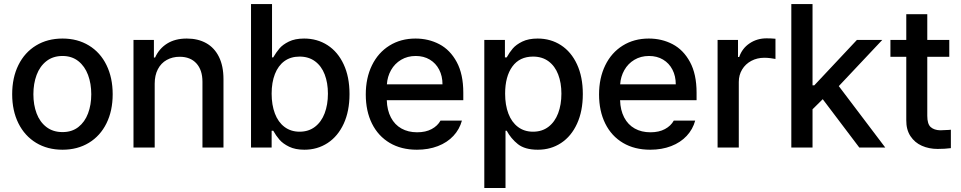

<svg xmlns="http://www.w3.org/2000/svg" viewBox="-20 -727 4735 946"><path d="M40 -262.7Q40 -344.7 70.8 -406.7Q101.6 -468.8 157.7 -502.9Q213.9 -537.1 288.1 -537.1Q361.8 -537.1 418 -502.9Q474.1 -468.8 504.6 -406.5Q535.2 -344.2 535.2 -262.7Q535.2 -181.2 504.6 -119.4Q474.1 -57.6 418 -23.4Q361.8 10.7 288.1 10.7Q213.9 10.7 157.7 -23.4Q101.6 -57.6 70.8 -119.4Q40 -181.2 40 -262.7ZM429.7 -262.7Q429.7 -314.9 413.8 -357.7Q397.9 -400.4 366 -425.8Q334 -451.2 288.1 -451.2Q241.2 -451.2 208.7 -425.8Q176.3 -400.4 160.4 -357.7Q144.5 -314.9 144.5 -262.7Q144.5 -210.4 160.4 -168.2Q176.3 -126 208.7 -101.1Q241.2 -76.2 288.1 -76.2Q334.5 -76.2 366.2 -101.1Q397.9 -126 413.8 -168.2Q429.7 -210.4 429.7 -262.7Z M742.2 0H637.7V-530.3H738.3V-443.4H744.1Q763.7 -487.3 803.2 -512.2Q842.8 -537.1 900.4 -537.1Q955.6 -537.1 996.1 -514.4Q1036.6 -491.7 1058.8 -446.8Q1081.1 -401.9 1081.1 -336.9V0H977.5V-324.2Q977.5 -381.8 947.8 -414.6Q918 -447.3 865.2 -447.3Q829.6 -447.3 801.5 -431.6Q773.4 -416 757.8 -386Q742.2 -356 742.2 -314.5Z M1216.8 -707H1320.3V-444.3H1326.2Q1340.8 -469.2 1356.9 -488.3Q1373 -507.3 1403.3 -522.2Q1433.6 -537.1 1478.5 -537.1Q1543 -537.1 1593.8 -504.4Q1644.5 -471.7 1673.3 -409.9Q1702.1 -348.1 1702.1 -263.7Q1702.1 -179.7 1673.6 -117.7Q1645 -55.7 1594.5 -22.5Q1543.9 10.7 1479.5 10.7Q1435.1 10.7 1404.5 -4.2Q1374 -19 1356.9 -38.8Q1339.8 -58.6 1326.2 -83H1318.4V0H1216.8ZM1456.1 -78.1Q1500.5 -78.1 1532 -102.3Q1563.5 -126.5 1579.6 -168.9Q1595.7 -211.4 1595.7 -265.6Q1595.7 -318.8 1579.8 -360.1Q1564 -401.4 1532.5 -424.8Q1501 -448.2 1456.1 -448.2Q1412.1 -448.2 1381.3 -425.8Q1350.6 -403.3 1334.5 -362.1Q1318.4 -320.8 1318.4 -265.6Q1318.4 -210 1334.5 -167.5Q1350.6 -125 1381.8 -101.6Q1413.1 -78.1 1456.1 -78.1Z M1782.2 -261.7Q1782.2 -342.8 1812.7 -405.3Q1843.3 -467.8 1898.9 -502.4Q1954.6 -537.1 2027.3 -537.1Q2091.3 -537.1 2144.5 -509.3Q2197.8 -481.4 2230.2 -421.6Q2262.7 -361.8 2262.7 -270.5V-233.4H1885.7Q1887.2 -184.1 1906 -148.2Q1924.8 -112.3 1958 -93.8Q1991.2 -75.2 2035.2 -75.2Q2077.6 -75.2 2106.9 -91.1Q2136.2 -106.9 2150.4 -132.8H2255.9Q2244.1 -89.8 2213.9 -57.4Q2183.6 -24.9 2137.5 -7.1Q2091.3 10.7 2034.2 10.7Q1957 10.7 1900.1 -22.9Q1843.3 -56.6 1812.7 -118.2Q1782.2 -179.7 1782.2 -261.7ZM2160.2 -311.5Q2160.2 -352.1 2143.8 -383.8Q2127.4 -415.5 2097.7 -433.3Q2067.9 -451.2 2028.3 -451.2Q1987.8 -451.2 1956.3 -432.4Q1924.8 -413.6 1906.7 -381.6Q1888.7 -349.6 1886.2 -311.5Z M2366.2 -530.3H2467.8V-444.3H2476.6Q2489.7 -468.3 2506.3 -487.8Q2522.9 -507.3 2553.5 -522.2Q2584 -537.1 2628.9 -537.1Q2693.4 -537.1 2743.9 -504.4Q2794.4 -471.7 2823 -409.9Q2851.6 -348.1 2851.6 -263.7Q2851.6 -179.7 2823.2 -117.7Q2794.9 -55.7 2744.6 -22.5Q2694.3 10.7 2629.9 10.7Q2566.4 10.7 2531.7 -16.8Q2497.1 -44.4 2476.6 -83H2470.7V199.2H2366.2ZM2606.4 -78.1Q2650.9 -78.1 2682.4 -102.3Q2713.9 -126.5 2730 -168.9Q2746.1 -211.4 2746.1 -265.6Q2746.1 -318.8 2730.2 -360.1Q2714.4 -401.4 2682.9 -424.8Q2651.4 -448.2 2606.4 -448.2Q2540 -448.2 2504.4 -399.2Q2468.8 -350.1 2468.8 -265.6Q2468.8 -209.5 2484.9 -167.2Q2501 -125 2532 -101.6Q2563 -78.1 2606.4 -78.1Z M2931.6 -261.7Q2931.6 -342.8 2962.2 -405.3Q2992.7 -467.8 3048.3 -502.4Q3104 -537.1 3176.8 -537.1Q3240.7 -537.1 3293.9 -509.3Q3347.2 -481.4 3379.6 -421.6Q3412.1 -361.8 3412.1 -270.5V-233.4H3035.2Q3036.6 -184.1 3055.4 -148.2Q3074.2 -112.3 3107.4 -93.8Q3140.6 -75.2 3184.6 -75.2Q3227.1 -75.2 3256.3 -91.1Q3285.6 -106.9 3299.8 -132.8H3405.3Q3393.6 -89.8 3363.3 -57.4Q3333 -24.9 3286.9 -7.1Q3240.7 10.7 3183.6 10.7Q3106.4 10.7 3049.6 -22.9Q2992.7 -56.6 2962.2 -118.2Q2931.6 -179.7 2931.6 -261.7ZM3309.6 -311.5Q3309.6 -352.1 3293.2 -383.8Q3276.9 -415.5 3247.1 -433.3Q3217.3 -451.2 3177.7 -451.2Q3137.2 -451.2 3105.7 -432.4Q3074.2 -413.6 3056.2 -381.6Q3038.1 -349.6 3035.6 -311.5Z M3515.6 -530.3H3616.2V-446.3H3622.1Q3636.7 -488.8 3673.3 -513.4Q3710 -538.1 3756.8 -538.1Q3779.3 -538.1 3800.8 -536.1V-436.5Q3792 -438.5 3776.1 -440.4Q3760.3 -442.4 3746.1 -442.4Q3710.4 -442.4 3681.6 -427Q3652.8 -411.6 3636.5 -384.5Q3620.1 -357.4 3620.1 -323.2V0H3515.6Z M3878.9 -707H3983.4V-306.6H3992.2L4202.1 -530.3H4327.1L4112.8 -302.7L4341.8 0H4213.9L4033.7 -238.3L3983.4 -188.5V0H3878.9Z M4657.2 -447.3H4548.8V-156.2Q4548.8 -115.7 4565.7 -100.8Q4582.5 -85.9 4612.3 -85Q4626 -85 4655.3 -86.9Q4658.2 -87.9 4665 -87.9V2.9Q4635.7 6.8 4599.6 6.8Q4557.1 6.8 4522 -8.8Q4486.8 -24.4 4465.8 -56.4Q4444.8 -88.4 4445.3 -134.8V-447.3H4367.2V-530.3H4445.3V-657.2H4548.8V-530.3H4657.2Z"/></svg>

Font: Pretendard GOV Medium
Style: Regular
Weight: 500
Designer: Base glyphs from Inter by Rasmus Andersson; Hangeul glyphs from Noto Sans CJK(Source Han Sans) by Jang Soo-young and Kan
Foundry: Kil Hyung-jin
Version: Version 1.309